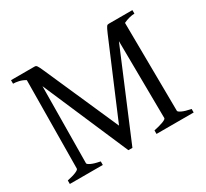

<svg xmlns="http://www.w3.org/2000/svg" viewBox="-127 -803 1060 990"><g transform="rotate(-30 403.0 -307.5)"><path d="M756.8 -594.2Q742.7 -594.2 725.6 -589.8Q708.5 -585.4 690.9 -577.1L695.8 -50.8Q695.8 -44.9 713.6 -36.4Q731.4 -27.8 766.6 -21V0H545.4V-21Q578.6 -27.8 599.9 -35.9Q621.1 -43.9 621.1 -50.8L616.7 -511.2Q616.2 -509.8 615.2 -507.8L401.9 0H377.9L159.2 -507.3L154.8 -50.8Q154.8 -44.9 172.6 -36.4Q190.4 -27.8 225.6 -21V0H29.3V-21Q63 -27.8 81.5 -35.9Q100.1 -43.9 100.1 -50.8L105 -574.7Q86.4 -585.9 67.6 -590.1Q48.8 -594.2 34.2 -594.2V-615.2H173.8Q178.7 -615.2 181.9 -613.8Q185.1 -612.3 188.2 -607.9Q191.4 -603.5 195.3 -595.5Q199.2 -587.4 205.1 -574.2L399.4 -133.8L585.9 -574.2Q592.3 -588.9 596.2 -596.9Q600.1 -605 603.3 -609.1Q606.4 -613.3 609.6 -614.3Q612.8 -615.2 617.2 -615.2H756.8V-594.2Z"/></g></svg>

Font: Gentium
Style: Regular
Weight: 400
Designer: J. Victor Gaultney
Version: Version 1.03; 2011; OFL 1.1 release